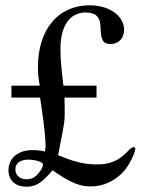

<svg xmlns="http://www.w3.org/2000/svg" viewBox="-20 -696 540 724"><path d="M344 -328V-373H219C211 -442 208 -473 208 -512C208 -598 243 -649 303 -649C340 -649 358 -632 359 -597C360 -544 368 -530 398 -530C427 -530 448 -552 448 -583C448 -636 393 -676 318 -676C199 -676 123 -585 123 -442C123 -418 125 -399 130 -373H23V-328H131L136 -295C147 -225 152 -165 152 -146C152 -139 151 -133 149 -125C130 -129 118 -130 103 -130C48 -130 12 -100 12 -54C12 -16 38 8 80 8C115 8 138 -6 178 -54C246 -7 279 7 323 7C369 7 412 -13 445 -48C466 -71 490 -118 490 -136C490 -140 488 -141 484 -141C478 -141 471 -136 461 -125C430 -91 394 -76 348 -76C299 -76 264 -84 199 -111C223 -231 224 -238 224 -267C224 -287 224 -308 223 -328ZM142 -76C142 -68 137 -57 127 -45C113 -27 99 -20 80 -20C55 -20 38 -35 38 -57C38 -81 56 -94 88 -94C113 -94 142 -85 142 -76Z"/></svg>

Font: STIXGeneral
Style: Regular
Weight: 400
Designer: MicroPress Inc., with final additions and corrections provided by Coen Hoffman, Elsevier (retired)
Version: Version 1.1.0